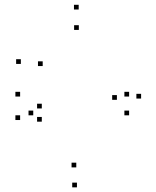

<svg xmlns="http://www.w3.org/2000/svg" viewBox="-20 -772 660 813"><path d="M65.2 -363.2V-383.2H45.2V-363.2ZM65.2 -263.8V-283.8H45.2V-263.8ZM305.8 21.3V1.3H285.8V21.3ZM577.5 -354.7V-374.7H557.5V-354.7ZM313.2 -731.7V-751.7H293.2V-731.7ZM68.3 -501.3V-521.3H48.3V-501.3ZM160.8 -492.3V-512.3H140.8V-492.3ZM313.8 -645.3V-665.3H293.8V-645.3ZM475 -349.3V-369.3H455V-349.3ZM303 -63.2V-83.2H283V-63.2ZM157 -256.8V-276.8H137V-256.8ZM157 -312.8V-332.8H137V-312.8ZM120.8 -283.7V-303.7H100.8V-283.7ZM526.7 -283.7V-303.7H506.7V-283.7ZM526.7 -363.2V-383.2H506.7V-363.2Z"/></svg>

Font: Monaspace Neon Dots Var
Style: Regular
Weight: 400
Designer: Riley Cran and the Lettermatic Team
Version: Version 1.100 (Monaspace Neon Dots)